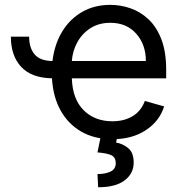

<svg xmlns="http://www.w3.org/2000/svg" viewBox="-20 -573 769 806"><path d="M25.6 -419H102.3Q102.3 -371.8 125.4 -344.6Q148.4 -317.5 200.3 -316.8Q208.8 -387.4 241.1 -440.5Q273.4 -493.6 325.1 -523.1Q376.8 -552.6 443.2 -552.6Q485.8 -552.6 527.3 -538.4Q568.9 -524.1 603 -492.4Q637.1 -460.6 657.3 -408.4Q677.6 -356.2 677.6 -279.8V-244.3H281.6Q284.4 -157 331.1 -110.4Q377.8 -63.9 451.7 -63.9Q501.1 -63.9 536.6 -85.2Q572.1 -106.5 588.1 -149.1L669 -126.4Q649.9 -64.6 592.3 -26.6Q534.8 11.4 451.7 11.4Q376.8 11.4 321.4 -20.4Q266 -52.2 234.2 -109.7Q202.4 -167.3 198.2 -244.3Q112.2 -245.7 68.9 -292.4Q25.6 -339.1 25.6 -419ZM281.6 -316.8H592.3Q592.3 -386 551.8 -431.6Q511.4 -477.3 443.2 -477.3Q395.2 -477.3 360.1 -454.9Q324.9 -432.5 304.7 -395.8Q284.4 -359 281.6 -316.8ZM403.4 -2.8H473L467.3 25.6Q495 29.8 518.1 48.8Q541.2 67.8 541.2 109.4Q541.2 155.2 503.4 184.1Q465.6 213.1 392 213.1L389.2 157.7Q422.2 157.7 444.1 147.2Q465.9 136.7 465.9 112.2Q465.9 87.7 447.8 78.8Q429.7 70 389.2 66.8Z"/></svg>

Font: Inter Alia
Style: Regular
Weight: 400
Designer: Rasmus Andersson (Latin, Greek, Cyrillic etc.) and Evan from Shavian.info (Shavian, old style figures)
Foundry: Shavian.info
Version: Version 0.001;git-37ab20767